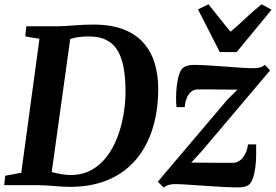

<svg xmlns="http://www.w3.org/2000/svg" viewBox="-28 -866 1290 898"><path d="M95 -743H241Q280.5 -744 322.5 -747.5Q364.5 -751 405.5 -751Q489.5 -751.5 548.2 -729Q607 -706.5 643 -665.8Q679 -625 695.5 -570Q712 -515 712 -450.5Q712 -351 686.5 -267.2Q661 -183.5 609.8 -121.8Q558.5 -60 480.5 -26Q402.5 8 297.5 8Q281.5 8 263 6.8Q244.5 5.5 225 4Q205.5 2.5 186.5 1.2Q167.5 0 149.5 0H-8.5L-3.5 -44L71.5 -58L156.5 -684.5L90.5 -695.5ZM209 -26 195.5 -68.5Q200.5 -65 219 -60Q237.5 -55 260.5 -51.2Q283.5 -47.5 302 -47.5Q357.5 -47.5 399.5 -70.8Q441.5 -94 471.8 -134Q502 -174 521.2 -224.5Q540.5 -275 549.8 -330Q559 -385 559 -438Q559 -506.5 549 -555.5Q539 -604.5 518.2 -635.5Q497.5 -666.5 465.2 -681Q433 -695.5 388 -695.5Q364 -695.5 345.2 -693.2Q326.5 -691 313 -687.2Q299.5 -683.5 291 -679.5L304 -709.5ZM1082.5 -446.5Q1068.5 -447 1049 -447Q1029.5 -447 1007.8 -447.2Q986 -447.5 965 -447.8Q944 -448 926.2 -448Q908.5 -448 898 -448Q878 -447.5 864.8 -435.8Q851.5 -424 844.5 -405.2Q837.5 -386.5 836 -365H797.5Q795.5 -381.5 795.5 -409Q795.5 -436.5 799 -466.2Q802.5 -496 810.5 -519.8Q818.5 -543.5 832.5 -552Q838 -555.5 850 -559Q862 -562.5 880 -562.5Q907 -562.5 945 -560.2Q983 -558 1023.5 -554.8Q1064 -551.5 1100 -549.2Q1136 -547 1158.5 -547Q1175 -547 1187.8 -550.5Q1200.5 -554 1210.5 -563L1235 -536.5L913 -156L866.5 -105.5Q886.5 -105.5 910.8 -105.2Q935 -105 961.2 -104.8Q987.5 -104.5 1012.5 -104.5Q1037.5 -104.5 1059 -104.5Q1088.5 -104.5 1108 -129Q1127.5 -153.5 1132 -190.5H1170Q1170.5 -171.5 1170.2 -143.5Q1170 -115.5 1166.5 -86.2Q1163 -57 1155.2 -33.5Q1147.5 -10 1133.5 0Q1127.5 4.5 1114.5 7.5Q1101.5 10.5 1082.5 10.5Q1054 10.5 1013.5 8.2Q973 6 929.5 3Q886 0 848.2 -2.5Q810.5 -5 788 -5Q776.5 -5 762 -1.2Q747.5 2.5 738 11.5L710 -16L1035.5 -400ZM1000 -622.5 898 -822 947 -846Q972 -815 997.8 -782.2Q1023.5 -749.5 1050.5 -717.5Q1088 -749.5 1122.2 -782.2Q1156.5 -815 1196 -846L1242 -820.5L1079 -622.5Z"/></svg>

Font: Merriweather 28pt
Style: Bold Italic
Weight: 700
Italic angle: -7.8°
Version: Version 2.101